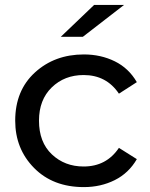

<svg xmlns="http://www.w3.org/2000/svg" viewBox="-20 -757 611 783"><path d="M322 6Q196 6 119 -72Q42 -150 42 -265Q42 -388 122.5 -461.5Q203 -535 322 -535Q391 -535 448 -507Q505 -479 538 -422L465 -375Q414 -451 321 -451Q243 -451 191 -400.5Q139 -350 139 -265Q139 -177 191.5 -127.5Q244 -78 321 -78Q414 -78 465 -154L538 -108Q505 -51 448 -22.5Q391 6 322 6ZM318 -607H228L364 -737H486Z"/></svg>

Font: Argentum Novus
Style: Regular
Weight: 400
Designer: Julieta Ulanovsky
Foundry: Julieta Ulanovsky
Version: Version 7.20;July 27, 2021;FontCreator 13.0.0.2683 64-bit